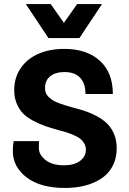

<svg xmlns="http://www.w3.org/2000/svg" viewBox="-20 -911 636 943"><path d="M298.8 12.2Q178.7 12.2 110.8 -39.6Q43 -91.3 43 -168.9Q43 -194.8 46.9 -217.8H171.9Q170.9 -210 170.9 -183.1Q170.9 -151.4 203.6 -125.2Q236.3 -99.1 293.9 -99.1Q344.2 -99.1 373 -120.6Q401.9 -142.1 401.9 -175.8Q401.9 -192.9 393.3 -207Q384.8 -221.2 373.5 -230Q362.3 -238.8 341.8 -247.6Q321.3 -256.3 308.1 -260.5Q294.9 -264.6 271 -271Q230 -282.2 202.4 -291.7Q174.8 -301.3 143.3 -317.9Q111.8 -334.5 93.3 -353.5Q74.7 -372.6 62.3 -401.9Q49.8 -431.2 49.8 -467.8Q49.8 -529.8 81.8 -576.4Q113.8 -623 169.2 -647Q224.6 -670.9 295.9 -670.9Q406.2 -670.9 470.2 -612.8Q534.2 -554.7 534.2 -449.2H399.9Q399.9 -501.5 373.5 -529.3Q347.2 -557.1 296.9 -557.1Q252.4 -557.1 226.8 -536.6Q201.2 -516.1 201.2 -479Q201.2 -464.8 205.6 -453.6Q210 -442.4 220.5 -433.1Q231 -423.8 241 -417.5Q251 -411.1 269.5 -404.3Q288.1 -397.5 301 -393.6Q314 -389.6 337.9 -382.8Q377 -373 407.2 -362.1Q437.5 -351.1 465.8 -334.5Q494.1 -317.9 512.7 -297.1Q531.2 -276.4 542.2 -247.3Q553.2 -218.3 553.2 -183.1Q553.2 -133.8 533.4 -95.9Q513.7 -58.1 478.5 -34.7Q443.4 -11.2 397.9 0.5Q352.5 12.2 298.8 12.2ZM106.9 -891.1H229L293.9 -798.8L358.9 -891.1H481L370.1 -724.1H217.8Z"/></svg>

Font: Human Sans
Style: Bold
Weight: 700
Designer: Tim Radville
Foundry: Continuum
Version: Version 1.000;FEAKit 1.0